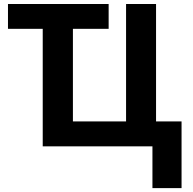

<svg xmlns="http://www.w3.org/2000/svg" viewBox="-20 -734 970 963"><path d="M744.6 0H194.3V-589.4H20V-713.9H524.9V-589.4H345.7V-125H612.3V-713.9H762.7V-125H890.6V209.5H744.6Z"/></svg>

Font: Viking Open Sans
Style: Bold
Weight: 700
Foundry: Ascender Corporation
Version: Version 2.001